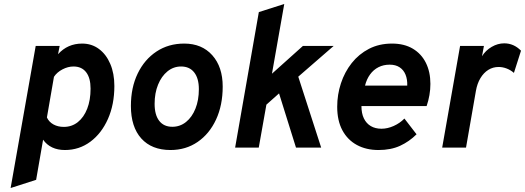

<svg xmlns="http://www.w3.org/2000/svg" viewBox="-20 -742 2639 965"><path d="M33.4 203 159.4 -511H279.8L271.8 -469.6Q319.8 -523 393 -523Q440.8 -523 477.2 -496Q513.7 -469 534.2 -420.9Q554.8 -372.9 554.8 -309.8Q554.8 -217 522.6 -144.3Q490.4 -71.6 434.2 -29.8Q378 12 306.4 12Q269.9 12 242.3 -1.1Q214.7 -14.1 196.6 -39.8L161.6 161.8ZM300.6 -104.2Q340.9 -104.2 371.1 -128.2Q401.4 -152.3 418.3 -195.6Q435.2 -238.8 435.2 -296.6Q435.2 -350.1 412.9 -379Q390.6 -407.8 349.4 -407.8Q321.6 -407.8 293.9 -393.3Q266.2 -378.8 251.2 -356L215.8 -151.6Q226.3 -128.8 248.8 -116.5Q271.3 -104.2 300.6 -104.2Z M836.9 12Q742.5 12 690.2 -46Q637.9 -104.1 637.9 -209.6Q637.9 -301.8 672 -372.4Q706.1 -443 766.5 -483Q827 -523 905.9 -523Q994.5 -523 1046.9 -464.4Q1099.3 -405.7 1099.3 -307Q1099.3 -213.2 1065.9 -141.2Q1032.5 -69.2 973.3 -28.6Q914.1 12 836.9 12ZM846.1 -104.8Q885.1 -104.8 915.2 -129.1Q945.3 -153.4 962.4 -196.1Q979.5 -238.8 979.5 -293.8Q979.5 -348.1 956.1 -378Q932.8 -407.8 890.1 -407.8Q851.9 -407.8 821.8 -383.4Q791.6 -358.9 774.4 -316.5Q757.1 -274.1 757.1 -220Q757.1 -164.5 780.2 -134.7Q803.3 -104.8 846.1 -104.8Z M1161.7 0 1280.9 -681.2 1408.7 -722 1346.9 -371.6 1502.3 -511H1656.9L1479.1 -356.6L1594.3 0H1467.7L1382.5 -272.6L1318.9 -216L1280.5 0Z M1882.6 12Q1820.2 12 1773.6 -13.4Q1726.9 -38.7 1700.8 -87.2Q1674.8 -135.7 1674.8 -205.4Q1674.8 -266.4 1693.5 -323.2Q1712.2 -380 1747.8 -425.1Q1783.5 -470.2 1834.5 -496.6Q1885.5 -523 1950.2 -523Q2011.5 -523 2054.7 -497.4Q2097.8 -471.8 2120.5 -426.2Q2143.2 -380.6 2143.2 -320.4Q2143.2 -291.6 2138.3 -263.8Q2133.5 -235.9 2124.2 -208.8H1796.6Q1796.6 -172.2 1808.9 -146.8Q1821.2 -121.5 1843.8 -108.2Q1866.3 -95 1897.4 -95Q1927.5 -95 1958.7 -108.9Q1989.9 -122.8 2012.6 -146.2L2073.6 -67Q2037 -30.5 1990.8 -9.2Q1944.5 12 1882.6 12ZM1814.6 -311.6H2026.8Q2027.9 -343 2018.3 -366.6Q2008.8 -390.3 1988.7 -403.6Q1968.6 -417 1938.6 -417Q1907.3 -417 1882.3 -404.3Q1857.3 -391.6 1840 -367.9Q1822.7 -344.2 1814.6 -311.6Z M2202.4 0 2292.4 -511H2412.2L2402.6 -459.4Q2420.6 -488.6 2451.2 -506.4Q2481.8 -524.2 2514.2 -524.2Q2562.5 -524.2 2598.6 -487.2L2563 -375.6Q2546.9 -389.8 2526.7 -397.6Q2506.5 -405.4 2486 -405.4Q2457.6 -405.4 2434.2 -390.8Q2410.8 -376.1 2394.7 -349.3Q2378.5 -322.5 2372 -285.6L2322.2 0Z"/></svg>

Font: Overpass
Style: Italic
Weight: 400
Italic angle: -10°
Designer: Delve Withrington, Dave Bailey, Thomas Jockin
Foundry: Delve Fonts LLC
Version: Version 4.000